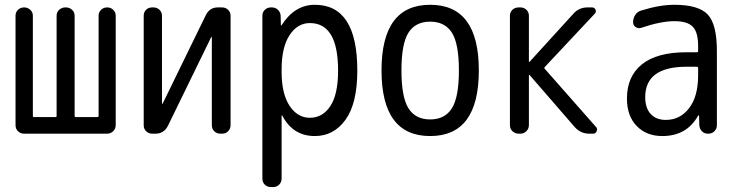

<svg xmlns="http://www.w3.org/2000/svg" viewBox="-20 -550 3040 790"><path d="M79.1 0Q64.5 0 54.2 -9.8Q43.9 -19.5 43.9 -35.2V-485.4Q43.9 -500 54.2 -509.8Q64.5 -519.5 79.1 -519.5Q93.8 -519.5 104.5 -509.8Q115.2 -500 115.2 -485.4V-73.2Q115.2 -68.4 119.1 -68.4H209Q212.9 -68.4 212.9 -73.2V-485.4Q212.9 -500 223.6 -509.8Q234.4 -519.5 249 -519.5H251Q265.6 -519.5 276.4 -509.8Q287.1 -500 287.1 -485.4V-73.2Q287.1 -68.4 291 -68.4H380.9Q385.7 -68.4 385.7 -73.2V-485.4Q385.7 -500 396 -509.8Q406.2 -519.5 420.9 -519.5Q435.5 -519.5 445.8 -509.8Q456.1 -500 456.1 -485.4V-35.2Q456.1 -20.5 445.8 -10.3Q435.5 0 420.9 0Z M606.4 0Q591.8 0 581.5 -9.8Q571.3 -19.5 571.3 -35.2V-485.4Q571.3 -500 581.1 -509.8Q590.8 -519.5 606.4 -519.5H611.3Q626 -519.5 636.2 -509.8Q646.5 -500 646.5 -485.4V-124Q646.5 -123 647.5 -123Q649.4 -123 649.4 -124L827.1 -488.3Q843.8 -520.5 877.9 -519.5H893.6Q908.2 -519.5 918.5 -509.8Q928.7 -500 928.7 -485.4V-35.2Q928.7 -20.5 918.9 -10.3Q909.2 0 893.6 0H886.7Q872.1 0 861.8 -9.8Q851.6 -19.5 851.6 -35.2V-396.5Q851.6 -397.5 850.6 -397.5Q848.6 -397.5 848.6 -396.5L670.9 -32.2Q654.3 0 620.1 0Z M1138.7 -264.6V-254.9Q1138.7 -164.1 1171.4 -114.7Q1204.1 -65.4 1254.9 -65.4Q1307.6 -65.4 1339.4 -113.8Q1371.1 -162.1 1371.1 -259.8Q1371.1 -455.1 1254.9 -455.1Q1204.1 -455.1 1171.4 -405.3Q1138.7 -355.5 1138.7 -264.6ZM1094.7 219.7Q1080.1 219.7 1069.8 210Q1059.6 200.2 1059.6 184.6V-485.4Q1059.6 -500 1069.8 -509.8Q1080.1 -519.5 1094.7 -519.5H1098.6Q1113.3 -519.5 1123.5 -509.8Q1133.8 -500 1134.8 -485.4L1135.7 -446.3Q1135.7 -445.3 1136.7 -445.3Q1138.7 -445.3 1138.7 -446.3Q1192.4 -530.3 1275.4 -530.3Q1450.2 -530.3 1450.2 -259.8Q1450.2 -125 1401.9 -57.6Q1353.5 9.8 1275.4 9.8Q1185.5 9.8 1141.6 -74.2Q1141.6 -75.2 1139.6 -75.2Q1138.7 -75.2 1138.7 -74.2V184.6Q1138.7 199.2 1128.9 209.5Q1119.1 219.7 1103.5 219.7Z M1839.4 -415.5Q1810.5 -460.9 1750 -460.9Q1689.5 -460.9 1660.6 -415.5Q1631.8 -370.1 1631.8 -260.3Q1631.8 -150.4 1660.6 -104.5Q1689.5 -58.6 1750 -58.6Q1810.5 -58.6 1839.4 -104.5Q1868.2 -150.4 1868.2 -260.3Q1868.2 -370.1 1839.4 -415.5ZM1950.2 -260.3Q1950.2 9.8 1750 9.8Q1549.8 9.8 1549.8 -260.3Q1549.8 -530.3 1750 -530.3Q1950.2 -530.3 1950.2 -260.3Z M2114.3 0Q2099.6 0 2088.9 -9.8Q2078.1 -19.5 2078.1 -35.2V-485.4Q2078.1 -500 2088.4 -509.8Q2098.6 -519.5 2114.3 -519.5H2121.1Q2135.7 -519.5 2146 -509.8Q2156.2 -500 2156.2 -485.4V-295.9Q2156.2 -294.9 2157.2 -294.9L2159.2 -295.9L2339.8 -494.1Q2363.3 -520.5 2400.4 -519.5H2416Q2425.8 -519.5 2430.2 -510.7Q2434.6 -502 2427.7 -494.1L2221.7 -274.4Q2217.8 -270.5 2221.7 -266.6L2432.6 -27.3Q2439.5 -20.5 2435.1 -10.3Q2430.7 0 2420.9 0H2404.3Q2369.1 0 2344.7 -27.3L2159.2 -241.2Q2158.2 -242.2 2157.2 -242.2Q2156.2 -242.2 2156.2 -241.2V-35.2Q2156.2 -20.5 2146 -10.3Q2135.7 0 2121.1 0Z M2804.7 -275.4Q2634.8 -275.4 2634.8 -150.4Q2634.8 -105.5 2657.2 -81.1Q2679.7 -56.6 2719.7 -56.6Q2778.3 -56.6 2815.4 -105Q2852.5 -153.3 2852.5 -240.2V-269.5Q2852.5 -274.4 2847.7 -275.4ZM2705.1 9.8Q2639.6 9.8 2599.6 -31.7Q2559.6 -73.2 2559.6 -144.5Q2559.6 -235.4 2621.1 -285.2Q2682.6 -335 2804.7 -335H2847.7Q2852.5 -335 2852.5 -339.8V-360.4Q2852.5 -417 2830.6 -439.9Q2808.6 -462.9 2754.9 -462.9Q2699.2 -462.9 2618.2 -435.5Q2606.4 -431.6 2595.7 -438.5Q2585 -445.3 2585 -458V-460Q2585 -475.6 2594.2 -489.3Q2603.5 -502.9 2619.1 -506.8Q2693.4 -530.3 2754.9 -530.3Q2854.5 -530.3 2892.1 -490.2Q2929.7 -450.2 2929.7 -339.8V-35.2Q2929.7 -20.5 2919.9 -10.3Q2910.2 0 2894.5 0H2892.6Q2877.9 0 2868.2 -9.8Q2858.4 -19.5 2857.4 -35.2L2856.4 -74.2Q2856.4 -75.2 2855.5 -75.2Q2853.5 -75.2 2852.5 -74.2Q2805.7 9.8 2705.1 9.8Z"/></svg>

Font: Rounded-L Mgen+ 2m regular
Style: Regular
Weight: 400
Designer: [Source Han Sans]
Ryoko NISHIZUKA  (kana & ideographs); Paul D. Hunt (Latin, Greek & Cyrillic); Wenlong ZHANG  (bopomofo
Version: Version 1.059.20150602